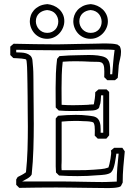

<svg xmlns="http://www.w3.org/2000/svg" viewBox="-20 -914 665 949"><path d="M429.2 -893.6Q445.3 -892.1 460.4 -885.5Q475.6 -878.9 487.3 -867.9Q499 -856.9 506.1 -841.8Q513.2 -826.7 513.2 -808.1Q513.2 -791.5 506.3 -775.9Q499.5 -760.3 487.8 -748.3Q476.1 -736.3 460.7 -729.2Q445.3 -722.2 427.7 -722.2Q408.2 -722.2 392.3 -729.5Q376.5 -736.8 365.5 -749Q354.5 -761.2 348.4 -776.9Q342.3 -792.5 342.3 -809.1Q342.3 -823.2 347.2 -837.4Q352.1 -851.6 362.3 -863.3Q372.6 -875 387.9 -883.1Q403.3 -891.1 424.3 -893.1ZM427.7 -864.3Q416.5 -863.3 406.5 -859.4Q396.5 -855.5 388.7 -848.4Q380.9 -841.3 376.5 -831.3Q372.1 -821.3 372.1 -808.6Q372.1 -797.9 376.2 -787.4Q380.4 -776.9 387.7 -769Q395 -761.2 405.3 -756.3Q415.5 -751.5 428.2 -751.5Q441.4 -751.5 451.7 -756.1Q461.9 -760.7 468.8 -768.6Q475.6 -776.4 479 -786.1Q482.4 -795.9 482.4 -806.2Q482.4 -816.4 479 -826.4Q475.6 -836.4 469 -844.5Q462.4 -852.5 452.1 -857.9Q441.9 -863.3 427.7 -864.3ZM214.4 -893.6Q230 -892.1 244.9 -886Q259.8 -879.9 271.5 -869.4Q283.2 -858.9 290.5 -843.8Q297.9 -828.6 297.9 -809.6Q297.9 -793 291.3 -777.1Q284.7 -761.2 273.4 -749Q262.2 -736.8 246.6 -729.5Q231 -722.2 212.9 -722.2Q193.4 -722.2 177.5 -729.5Q161.6 -736.8 150.6 -749Q139.6 -761.2 133.5 -776.9Q127.4 -792.5 127.4 -809.1Q127.4 -823.2 132.3 -837.4Q137.2 -851.6 147.5 -863.3Q157.7 -875 173.1 -883.1Q188.5 -891.1 209.5 -893.1ZM212.9 -864.3Q201.7 -863.3 191.7 -859.4Q181.6 -855.5 173.8 -848.4Q166 -841.3 161.6 -831.3Q157.2 -821.3 157.2 -808.6Q157.2 -797.9 161.4 -787.4Q165.5 -776.9 172.9 -769Q180.2 -761.2 190.4 -756.3Q200.7 -751.5 213.4 -751.5Q226.6 -751.5 236.8 -756.3Q247.1 -761.2 254.2 -769Q261.2 -776.9 264.6 -786.9Q268.1 -796.9 268.1 -807.6Q268.1 -828.1 254.6 -845Q241.2 -861.8 212.9 -864.3ZM60.1 -0.5V-26.9Q62 -29.8 63.7 -33Q65.4 -36.1 67.4 -39.1Q78.1 -44.4 88.4 -49.8Q98.6 -55.2 108.4 -62.5Q114.3 -118.7 116 -174.8Q117.7 -231 117.7 -287.1Q117.7 -296.4 117.4 -319.8Q117.2 -343.3 116.9 -373.5Q116.7 -403.8 116.5 -437.3Q116.2 -470.7 115.7 -500.5Q115.2 -530.3 114.7 -552.2Q114.3 -574.2 113.8 -582Q113.3 -589.8 112.8 -597.4Q112.3 -605 111.3 -612.8Q110.8 -615.2 109.6 -618.2Q108.4 -621.1 108.4 -623.5Q108.9 -623.5 109.9 -620.6Q110.8 -617.7 111.3 -616.7Q111.3 -620.1 104.2 -621.8Q97.2 -623.5 87.2 -624.5Q77.1 -625.5 65.9 -626Q54.7 -626.5 45.9 -627L30.8 -642.1V-683.6Q34.7 -687.5 38.8 -690.7Q43 -693.8 47.4 -697.8Q100.6 -696.8 153.3 -695.8Q206.1 -694.8 259.3 -694.8Q265.1 -694.8 281.5 -695.1Q297.9 -695.3 319.6 -695.8Q341.3 -696.3 366 -696.8Q390.6 -697.3 412.4 -697.5Q434.1 -697.8 450.7 -698.2Q467.3 -698.7 473.1 -698.7Q481 -699.2 488.5 -699.2Q496.1 -699.2 504.4 -699.2Q518.6 -699.2 532.7 -698.2Q546.9 -697.3 560.5 -693.8Q563 -691.4 565.9 -689.7Q568.8 -688 571.8 -685.5Q578.1 -673.3 578.1 -657.7Q578.1 -641.1 573.7 -623.8Q569.3 -606.4 566.9 -590.8Q565.9 -575.2 564.7 -560.1Q563.5 -544.9 562 -529.3Q558.6 -526.4 555.4 -523.4Q552.2 -520.5 548.3 -517.6H510.3L495.1 -532.7Q495.1 -537.6 495.4 -545.2Q495.6 -552.7 495.6 -561Q495.6 -582.5 491.9 -592.3Q488.3 -602.1 480.2 -605.5Q472.2 -608.9 460 -608.4Q447.8 -607.9 430.2 -608.9Q411.6 -609.9 392.6 -610.6Q373.5 -611.3 355 -611.3Q338.9 -611.3 322.5 -610.8Q306.2 -610.4 290 -608.9Q286.1 -576.2 285.2 -543.5Q284.2 -510.7 284.2 -478Q284.2 -457.5 284.4 -437Q284.7 -416.5 284.7 -396Q298.8 -395 312.7 -394.5Q326.7 -394 340.8 -394Q362.8 -394 384 -394.8Q405.3 -395.5 427.2 -396.5H421.9Q419.4 -396.5 417.7 -396.2Q416 -396 415.5 -396Q422.4 -397.9 429.7 -397.5Q437 -397 443.8 -398.4Q446.8 -413.6 448.7 -428Q450.7 -442.4 450.7 -458Q454.6 -461.9 458.7 -465.1Q462.9 -468.3 467.3 -472.2H506.8Q512.7 -465.3 519.5 -459.5V-245.1Q515.6 -240.7 512.5 -236.6Q509.3 -232.4 505.4 -228.5H463.4L448.2 -243.7Q448.2 -249.5 448.5 -256.3Q448.7 -263.2 448.7 -270Q448.7 -279.8 447.8 -289.6Q446.8 -299.3 442.9 -307.1Q439.9 -310.1 433.8 -311.5Q427.7 -313 420.9 -313.7Q414.1 -314.5 407.2 -314.7Q400.4 -314.9 396.5 -314.9Q374.5 -316.4 352.1 -316.4Q335.9 -316.4 316.9 -315.4Q297.9 -314.5 284.7 -313V-122.6Q284.7 -115.2 284.4 -109.1Q284.2 -103 283.9 -97.7Q283.7 -92.3 283.9 -86.2Q284.2 -80.1 284.7 -72.8Q289.6 -72.8 299.8 -72.8Q310.1 -72.8 322 -72.8Q334 -72.8 345.9 -72.8Q357.9 -72.8 366.2 -72.8Q385.3 -72.8 404.3 -73.2Q423.3 -73.7 442.4 -75.2Q460.4 -76.7 479.2 -78.1Q498 -79.6 515.6 -85.9Q518.1 -91.3 521 -103.5Q523.9 -115.7 526.1 -128.9Q528.3 -142.1 529.3 -153.8Q530.3 -165.5 527.8 -169.4Q531.7 -173.3 535.9 -176.5Q540 -179.7 544.4 -183.6H584.5Q587.4 -179.2 590.6 -174.8Q593.8 -170.4 596.7 -166Q592.8 -127.4 589.6 -89.1Q586.4 -50.8 586.4 -11.7Q581.5 -1 578.4 4.2Q575.2 9.3 565.9 11.2Q554.7 13.7 542.7 14.6Q530.8 15.6 518.1 15.6Q513.7 15.6 495.1 15.4Q476.6 15.1 450.2 14.9Q423.8 14.6 393.6 14.2Q363.3 13.7 335.7 13.4Q308.1 13.2 286.6 12.9Q265.1 12.7 256.8 12.7Q210.9 12.7 166 13.2Q121.1 13.7 75.2 14.6ZM292 -17.1Q297.9 -17.1 312.7 -16.8Q327.6 -16.6 346.9 -16.4Q366.2 -16.1 387.9 -15.6Q409.7 -15.1 429.4 -14.9Q449.2 -14.6 464.4 -14.4Q479.5 -14.2 486.3 -14.2Q494.1 -14.2 508.1 -14.6Q522 -15.1 534.4 -15.6Q546.9 -16.1 554.4 -16.4Q562 -16.6 557.1 -15.6Q557.1 -50.8 559.8 -85.2Q562.5 -119.6 566.4 -154.3H555.2Q553.7 -145.5 552 -133.1Q550.3 -120.6 547.6 -107.4Q544.9 -94.2 540.8 -82.3Q536.6 -70.3 529.8 -63Q525.4 -58.1 516.6 -55.2Q507.8 -52.2 498 -50.8Q488.3 -49.3 479 -48.8Q469.7 -48.3 463.4 -47.9Q413.6 -43.5 363.3 -43.5Q317.4 -43.5 272 -46.4L256.8 -61.5Q255.4 -76.7 255.4 -91.6Q255.4 -106.4 255.4 -121.1V-328.1Q258.3 -332 261.2 -335.2Q264.2 -338.4 267.1 -341.8Q289.1 -343.8 310.8 -345Q332.5 -346.2 354.5 -346.2Q369.6 -346.2 384.5 -345.5Q399.4 -344.7 414.6 -342.8Q421.4 -341.8 428.2 -341.1Q435.1 -340.3 441.7 -338.9Q448.2 -337.4 454.3 -334.2Q460.4 -331.1 464.8 -325.7Q470.2 -319.3 472.9 -310.8Q475.6 -302.2 476.6 -293Q477.5 -283.7 477.5 -274.4Q477.5 -265.1 477.5 -257.8H490.2V-442.9H479.5Q478.5 -429.7 477.8 -416.3Q477.1 -402.8 471.7 -390.1Q471.2 -381.3 465.3 -376.7Q459.5 -372.1 451.7 -370.1Q443.8 -368.2 435.3 -367.7Q426.8 -367.2 420.9 -367.2Q400.4 -366.2 380.4 -365.7Q360.4 -365.2 339.8 -365.2Q322.8 -365.2 305.2 -365.7Q287.6 -366.2 270.5 -367.7L255.4 -382.8Q255.4 -406.7 255.1 -430.7Q254.9 -454.6 254.9 -479Q254.9 -515.6 256.3 -551.5Q257.8 -587.4 262.2 -623Q265.1 -627 268.1 -630.1Q271 -633.3 273.9 -636.7Q297.4 -638.7 320.6 -639.9Q343.8 -641.1 367.2 -641.1Q378.4 -641.1 399.4 -641.8Q420.4 -642.6 442.6 -641.6Q464.8 -640.6 484.1 -636Q503.4 -631.3 511.7 -621.1Q520 -610.8 522.5 -596.2Q524.9 -581.5 524.9 -566.9Q524.9 -561.5 524.7 -556.6Q524.4 -551.8 524.4 -546.9H534.7Q537.1 -578.6 539.6 -606.4Q542 -634.3 546.4 -667Q533.7 -668.5 512 -668.9Q490.2 -669.4 463.9 -669.2Q437.5 -668.9 408.4 -668.5Q379.4 -668 352.1 -667.2Q324.7 -666.5 301 -666Q277.3 -665.5 261.2 -665.5Q210.9 -665.5 160.6 -666.3Q110.4 -667 60.1 -668V-655.3Q71.8 -654.8 84.7 -654.3Q97.7 -653.8 109.1 -650.4Q120.6 -647 129.2 -639.6Q137.7 -632.3 140.1 -618.2Q142.1 -597.7 143.6 -578.9Q145 -560.1 145 -538.6Q145 -536.6 145.3 -519.3Q145.5 -502 145.5 -476.8Q145.5 -451.7 146 -422.4Q146.5 -393.1 146.5 -367.7Q146.5 -342.3 146.7 -324.2Q147 -306.2 147 -303.2Q147 -239.7 145 -177.2Q143.1 -114.7 136.7 -51.8Q131.3 -41 116.7 -32.2Q102.1 -23.4 89.4 -17.1Z"/></svg>

Font: XB Kayhan Pook
Style: Regular
Weight: 700
Designer: Behnam
Foundry: Irmug
Version: Version 7.300 2009